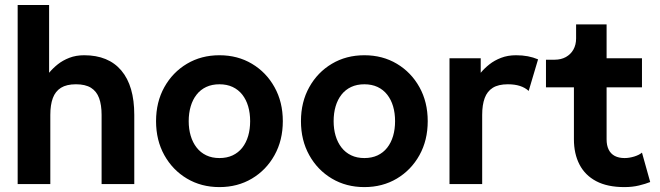

<svg xmlns="http://www.w3.org/2000/svg" viewBox="-20 -743 2663 775"><path d="M390.1 0H522V-279.3Q522 -396.5 469.8 -458.3Q417.7 -520 319.8 -520Q286.4 -520 259.8 -509.6Q233.2 -499.3 213.1 -483.3Q193.1 -467.3 178.2 -449.2V-722.7H51.3V0H183.1V-279.3Q183.1 -319.6 193.2 -347Q203.4 -374.5 226.1 -388.7Q248.8 -402.8 286.6 -402.8Q324.5 -402.8 347.2 -388.7Q369.9 -374.5 380 -347Q390.1 -319.6 390.1 -279.3Z M741.7 -253.9Q741.7 -286.6 749.8 -313.8Q757.8 -341.1 773.6 -361.1Q789.3 -381.1 812.5 -392Q835.7 -402.8 865.7 -402.8Q895.8 -402.8 918.9 -392Q942.1 -381.1 957.9 -361.1Q973.6 -341.1 981.7 -313.8Q989.7 -286.6 989.7 -253.9Q989.7 -221.4 981.7 -194.1Q973.6 -166.7 957.9 -146.7Q942.1 -126.7 918.9 -115.8Q895.8 -105 865.7 -105Q835.7 -105 812.5 -116.1Q789.3 -127.2 773.6 -147.5Q757.8 -167.7 749.8 -194.8Q741.7 -221.9 741.7 -253.9ZM609.9 -253.9Q609.9 -176.8 643.3 -116.7Q676.8 -56.6 734.6 -22.2Q792.5 12.2 865.7 12.2Q939.2 12.2 996.9 -22.2Q1054.7 -56.6 1088.1 -116.7Q1121.6 -176.8 1121.6 -253.9Q1121.6 -331.1 1088.1 -391.1Q1054.7 -451.2 996.9 -485.6Q939.2 -520 865.7 -520Q792.5 -520 734.6 -485.6Q676.8 -451.2 643.3 -391.1Q609.9 -331.1 609.9 -253.9Z M1326.7 -253.9Q1326.7 -286.6 1334.7 -313.8Q1342.8 -341.1 1358.5 -361.1Q1374.3 -381.1 1397.5 -392Q1420.7 -402.8 1450.7 -402.8Q1480.7 -402.8 1503.9 -392Q1527.1 -381.1 1542.8 -361.1Q1558.6 -341.1 1566.7 -313.8Q1574.7 -286.6 1574.7 -253.9Q1574.7 -221.4 1566.7 -194.1Q1558.6 -166.7 1542.8 -146.7Q1527.1 -126.7 1503.9 -115.8Q1480.7 -105 1450.7 -105Q1420.7 -105 1397.5 -116.1Q1374.3 -127.2 1358.5 -147.5Q1342.8 -167.7 1334.7 -194.8Q1326.7 -221.9 1326.7 -253.9ZM1194.8 -253.9Q1194.8 -176.8 1228.3 -116.7Q1261.7 -56.6 1319.6 -22.2Q1377.4 12.2 1450.7 12.2Q1524.2 12.2 1581.9 -22.2Q1639.6 -56.6 1673.1 -116.7Q1706.5 -176.8 1706.5 -253.9Q1706.5 -331.1 1673.1 -391.1Q1639.6 -451.2 1581.9 -485.6Q1524.2 -520 1450.7 -520Q1377.4 -520 1319.6 -485.6Q1261.7 -451.2 1228.3 -391.1Q1194.8 -331.1 1194.8 -253.9Z M2114 -376 2151.9 -503.4Q2132.3 -511.7 2110.4 -515.9Q2088.4 -520 2063 -520Q2029.5 -520 2002.7 -509.6Q1975.8 -499.3 1955.6 -483.3Q1935.3 -467.3 1920.4 -449.2V-507.8H1794.4V0H1926.3V-279.3Q1926.3 -319.6 1936.4 -347Q1946.5 -374.5 1969.2 -388.7Q1991.9 -402.8 2029.8 -402.8Q2057.9 -402.8 2078.6 -396.1Q2099.4 -389.4 2114 -376Z M2219 -502H2183.8V-390.6H2296.6V-180.7Q2296.6 -122.3 2319.1 -78.9Q2341.6 -35.4 2386.7 -11.6Q2431.9 12.2 2500.2 12.2Q2532.7 12.2 2559.3 5.7Q2585.9 -0.7 2604.5 -8.3L2571.3 -127Q2560.8 -117.7 2540.4 -111.3Q2520 -105 2501.2 -105Q2477.8 -105 2461.4 -113.6Q2445.1 -122.3 2436.8 -139.2Q2428.5 -156 2428.5 -180.7V-390.6H2571.3V-507.8H2428.5V-644.5H2305.4V-587.9Q2305.4 -562.3 2294.6 -543Q2283.7 -523.7 2264.2 -512.8Q2244.6 -502 2219 -502Z"/></svg>

Font: Giphurs
Style: Regular
Weight: 400
Version: Version 2.010